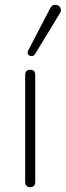

<svg xmlns="http://www.w3.org/2000/svg" viewBox="-20 -778 274 801"><path d="M106 3Q96 3 90.5 -3Q85 -9 85 -19V-465Q85 -476 90.5 -481.5Q96 -487 106 -487Q116 -487 121.5 -481.5Q127 -476 127 -465V-19Q127 -9 122 -3Q117 3 106 3ZM126 -552Q122 -546 116 -544.5Q110 -543 104 -545.5Q98 -548 96 -554Q94 -560 98 -568L189 -743Q194 -753 201.5 -756Q209 -759 216 -757.5Q223 -756 228 -751Q233 -746 234 -738.5Q235 -731 230 -723Z"/></svg>

Font: Nunito ExtraLight ExtraLight
Style: Regular
Weight: 250
Version: Version 3.602